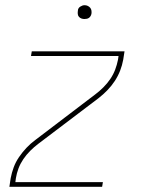

<svg xmlns="http://www.w3.org/2000/svg" viewBox="-20 -717 540 737"><path d="M16 0 21 -33Q25 -54 32.5 -74.5Q40 -95 53 -114Q66 -133 81.5 -149.5Q97 -166 116 -180L346 -355Q362 -367 377 -382Q392 -397 403.5 -414Q415 -431 422 -449.5Q429 -468 433 -488L435 -502H99L102 -520H458L453 -488Q449 -466 441 -445.5Q433 -425 420.5 -406Q408 -387 392 -370.5Q376 -354 358 -340L127 -165Q111 -153 96 -138Q81 -123 69.5 -106Q58 -89 51 -70.5Q44 -52 41 -33L39 -18H375L372 0ZM304 -644Q298 -644 292.5 -646Q287 -648 283 -652.5Q279 -657 278.5 -663.5Q278 -670 279 -676Q279 -681 281.5 -685Q284 -689 288 -691.5Q292 -694 296 -695.5Q300 -697 305 -697Q311 -697 316.5 -694.5Q322 -692 326 -687.5Q330 -683 331 -676.5Q332 -670 331 -664Q330 -659 327.5 -655Q325 -651 321.5 -648.5Q318 -646 313.5 -645Q309 -644 304 -644Z"/></svg>

Font: Iosevka Term Curly Th Obl
Style: Regular
Weight: 100
Italic angle: -9°
Designer: Belleve Invis
Foundry: Belleve Invis
Version: Version 32.3.0